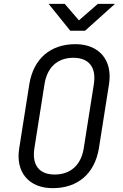

<svg xmlns="http://www.w3.org/2000/svg" viewBox="-20 -970 640 1000"><path d="M346 -810H423L579 -950H490L391 -864L317 -950H233ZM254 10C386 10 473 -66 495 -197L548 -533C567 -657 496 -740 373 -740C242 -740 155 -664 133 -533L80 -197C60 -73 131 10 254 10ZM265 -61C184 -61 146 -110 159 -197L212 -533C226 -620 280 -669 362 -669C443 -669 482 -620 469 -533L416 -197C402 -110 347 -61 265 -61Z"/></svg>

Font: JetBrains Mono Light
Style: Italic
Weight: 336
Italic angle: -9°
Monospace: yes
Designer: Philipp Nurullin, Konstantin Bulenkov
Foundry: JetBrains
Version: Version 2.305